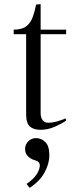

<svg xmlns="http://www.w3.org/2000/svg" viewBox="-20 -616 359 926"><path d="M176 -596V-473H299V-451H176V-70Q176 -48 186 -36Q196 -24 212 -24Q232 -24 252 -29.5Q272 -35 297 -45L299 -34Q271 -16 240 -3Q209 10 175 10Q142 10 124 -6Q106 -22 106 -66V-451H46V-473Q86 -473 107 -489.5Q128 -506 138 -534Q148 -562 154 -594ZM123 290 108 271Q141 249 156.5 225Q172 201 172 182Q172 163 149 157Q130 152 115.5 138.5Q101 125 101 103Q101 80 117 65Q133 50 153 50Q179 50 198.5 69Q218 88 218 133Q218 174 194.5 216.5Q171 259 123 290Z"/></svg>

Font: Gilda Display
Style: Regular
Weight: 400
Designer: Eduardo Rodriguez Tunni
Foundry: Eduardo Rodriguez Tunni
Version: Version 1.002; ttfautohint (v1.8.4.7-5d5b);gftools[0.9.22]